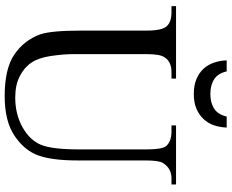

<svg xmlns="http://www.w3.org/2000/svg" viewBox="-102 -846 965 800"><g transform="rotate(90 380.0 -445.5)"><path d="M502 -678V-697H748V-678H723Q681 -678 659 -643Q648 -627 648 -569V-286Q648 -182 627.5 -124Q607 -66 546 -24.5Q485 17 380 17Q266 17 207 -23Q148 -63 123 -130Q107 -176 107 -301V-574Q107 -638 89 -658Q71 -678 31 -678H5V-697H307V-678H280Q237 -678 219 -650Q205 -632 205 -574V-270Q205 -229 212.5 -177Q220 -125 240 -95Q260 -65 296.5 -46Q333 -27 386 -27Q455 -27 509 -57Q563 -87 582.5 -133.5Q602 -180 602 -292V-574Q602 -639 588 -656Q568 -678 528 -678ZM371 -771Q335 -771 309 -782Q283 -793 266 -811.5Q249 -830 240.5 -855Q232 -880 231 -908H277Q285 -872 309.5 -856Q334 -840 371 -840Q408 -840 432.5 -856Q457 -872 465 -908H511Q510 -880 501.5 -855Q493 -830 475.5 -811.5Q458 -793 432.5 -782Q407 -771 371 -771Z"/></g></svg>

Font: MM Taunggyi
Style: Regular
Weight: 400
Designer: Khon Soe Zaw Thu
Version: Version 1.00 July 18, 2016, initial release